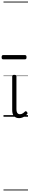

<svg xmlns="http://www.w3.org/2000/svg" viewBox="-43 -1435 364 2360"><path d="M192 17Q171 17 155.5 10.5Q140 4 129 -8Q118 -20 112.5 -38.5Q107 -57 107 -82V-496Q107 -506 113 -510.5Q119 -515 132 -515Q146 -515 152.5 -510.5Q159 -506 159 -496V-94Q159 -74 163.5 -60Q168 -46 177.5 -38.5Q187 -31 202 -31Q213 -31 223 -34.5Q233 -38 243 -45.5Q253 -53 263 -63Q269 -69 275.5 -68Q282 -67 288 -59Q293 -54 295 -48Q297 -42 292 -35Q281 -20 264.5 -8Q248 4 229.5 10.5Q211 17 192 17ZM-4 -706Q-15 -706 -19 -712.5Q-23 -719 -23 -731Q-23 -744 -19 -751Q-15 -758 -4 -758H264Q275 -758 279 -751Q283 -744 283 -731Q283 -719 279 -712.5Q275 -706 264 -706ZM0 895H301V905H0ZM0 -20H301V0H0ZM0 -505H301V-500H0ZM0 -1415H301V-1405H0Z"/></svg>

Font: Playwrite BE WAL Guides
Style: Regular
Weight: 400
Designer: Veronika Burian, José Scaglione
Foundry: TypeTogether
Version: Version 1.003